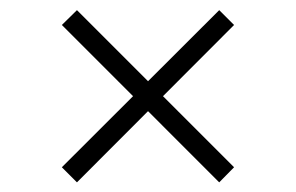

<svg xmlns="http://www.w3.org/2000/svg" viewBox="-20 -442 598 388"><path d="M105 -104 423 -421.5 453 -391.5 135.5 -73.5ZM105 -391.5 135.5 -421.5 453 -104 423 -73.5Z"/></svg>

Font: Newsreader 60pt SemiBold
Style: Regular
Weight: 600
Designer: Hugues Gentile
Foundry: Production Type
Version: Version 1.003